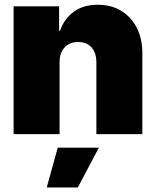

<svg xmlns="http://www.w3.org/2000/svg" viewBox="-20 -573 666 820"><path d="M234.4 -306.6V0H38.1V-545.9H232.4V-441.4H236.3Q254.4 -493.7 295.7 -523.2Q336.9 -552.7 397.5 -552.7Q455.6 -552.7 498.3 -526.4Q541 -500 564.5 -453.6Q587.9 -407.2 587.9 -347.7V0H391.6V-306.6Q391.6 -347.2 371.1 -370.4Q350.6 -393.6 313.5 -393.6Q277.3 -393.6 255.9 -370.4Q234.4 -347.2 234.4 -306.6ZM179.7 227.5 226.6 57.6H402.3L312.5 227.5Z"/></svg>

Font: Inter Tight Black
Style: Regular
Weight: 900
Designer: Rasmus Andersson
Foundry: rsms
Version: Version 3.004; ttfautohint (v1.8.4.7-5d5b)